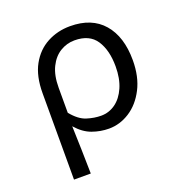

<svg xmlns="http://www.w3.org/2000/svg" viewBox="-123 -606 847 893"><g transform="rotate(-20 300.0 -159.5)"><path d="M93 179V-248Q93 -333 123.5 -388Q154 -443 205.5 -470.5Q257 -498 319 -498Q426 -498 483 -432Q540 -366 540 -250Q540 -168 509.5 -109Q479 -50 430.5 -19Q382 12 328 12Q286 12 245.5 -2.5Q205 -17 170 -57Q172 8 173.5 61Q175 114 176 179ZM314 -57Q353 -57 385 -80Q417 -103 436 -146.5Q455 -190 455 -250Q455 -330 422.5 -379.5Q390 -429 316 -429Q278 -429 245 -409Q212 -389 192 -348.5Q172 -308 172 -247V-123Q207 -80 243.5 -68.5Q280 -57 314 -57Z"/></g></svg>

Font: SauceCodePro NFM
Style: Regular
Weight: 400
Monospace: yes
Designer: Paul D. Hunt, Teo Tuominen
Foundry: Adobe
Version: Version 2.042;hotconv 1.1.0;makeotfexe 2.6.0;Nerd Fonts 3.3.